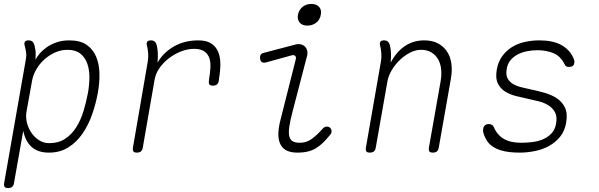

<svg xmlns="http://www.w3.org/2000/svg" viewBox="-20 -765 3040 975"><path d="M160 -462Q168 -477 182.5 -494Q197 -511 218 -525.5Q239 -540 267 -550Q295 -560 332 -560Q388 -560 420.5 -537Q453 -514 468.5 -476.5Q484 -439 485 -391.5Q486 -344 477 -295Q467 -239 448 -184.5Q429 -130 399 -86.5Q369 -43 327 -16.5Q285 10 228 10Q173 10 141 -18.5Q109 -47 98 -101L51 165Q49 178 41.5 184Q34 190 21 190Q8 190 3.5 184Q-1 178 1 165L111 -462Q115 -483 112.5 -499Q110 -515 105 -535Q102 -547 107 -553.5Q112 -560 125 -560Q138 -560 145 -553.5Q152 -547 155 -535Q160 -514 161 -500.5Q162 -487 160 -462ZM322 -512Q289 -512 258.5 -498Q228 -484 204 -462Q180 -440 164 -412Q148 -384 143 -356L114 -195Q110 -169 117 -141Q124 -113 140 -90Q156 -67 179 -52.5Q202 -38 230 -38Q277 -38 310.5 -60Q344 -82 367 -118.5Q390 -155 404 -201Q418 -247 427 -295Q434 -336 434 -374.5Q434 -413 422.5 -444Q411 -475 387 -493.5Q363 -512 322 -512Z M675 10Q662 10 657.5 4Q653 -2 655 -15L730 -450Q734 -471 732.5 -493Q731 -515 726 -535Q723 -547 728 -553.5Q733 -560 746 -560Q759 -560 766 -553.5Q773 -547 776 -535Q781 -514 781.5 -493Q782 -472 780 -447Q809 -498 863 -529Q917 -560 987 -560Q1029 -560 1053 -544Q1077 -528 1088 -501.5Q1099 -475 1099 -439.5Q1099 -404 1092 -365L1091 -355Q1089 -342 1081.5 -336Q1074 -330 1061 -330Q1048 -330 1043.5 -336Q1039 -342 1041 -355L1042 -365Q1047 -394 1048.5 -421.5Q1050 -449 1043 -470Q1036 -491 1017.5 -504Q999 -517 965 -517Q935 -517 902.5 -505Q870 -493 841.5 -472Q813 -451 792 -422.5Q771 -394 765 -360L705 -15Q703 -2 695.5 4Q688 10 675 10Z M1331 -448Q1319 -445 1311 -449Q1303 -453 1301 -466Q1299 -479 1303.5 -486.5Q1308 -494 1321 -497L1477 -538Q1494 -543 1507 -540Q1520 -537 1528.5 -528.5Q1537 -520 1540 -507.5Q1543 -495 1539 -480L1465 -196Q1454 -154 1449.5 -124Q1445 -94 1448.5 -75.5Q1452 -57 1465 -48.5Q1478 -40 1503 -40Q1537 -40 1564.5 -60.5Q1592 -81 1619 -112Q1627 -121 1637 -122Q1647 -123 1654 -118Q1662 -113 1663.5 -101Q1665 -89 1657 -81Q1639 -59 1622 -42Q1605 -25 1586.5 -13.5Q1568 -2 1545 4Q1522 10 1490 10Q1459 10 1438 0.5Q1417 -9 1405.5 -29.5Q1394 -50 1393.5 -81Q1393 -112 1404 -155L1482 -464Q1485 -476 1478.5 -481.5Q1472 -487 1461 -484ZM1541 -635Q1515 -635 1502 -650Q1489 -665 1493 -690Q1498 -715 1516.5 -730Q1535 -745 1561 -745Q1587 -745 1600.5 -730Q1614 -715 1609 -690Q1605 -665 1586 -650Q1567 -635 1541 -635Z M1930 -560Q1943 -560 1950 -553.5Q1957 -547 1960 -535Q1965 -514 1965.5 -493Q1966 -472 1964 -447Q1993 -502 2036 -531Q2079 -560 2134 -560Q2175 -560 2203.5 -545Q2232 -530 2249.5 -504Q2267 -478 2272 -443Q2277 -408 2270 -367L2208 -15Q2206 -2 2198.5 4Q2191 10 2178 10Q2165 10 2160.5 4Q2156 -2 2158 -15L2218 -355Q2223 -386 2220 -414.5Q2217 -443 2204.5 -464.5Q2192 -486 2170.5 -499Q2149 -512 2118 -512Q2090 -512 2062 -497.5Q2034 -483 2010 -460Q1986 -437 1969.5 -409Q1953 -381 1948 -355L1888 -15Q1886 -2 1878.5 4Q1871 10 1858 10Q1845 10 1840.5 4Q1836 -2 1838 -15L1914 -450Q1918 -471 1916.5 -493Q1915 -515 1910 -535Q1907 -547 1912 -553.5Q1917 -560 1930 -560Z M2618 10Q2594 10 2569.5 7.5Q2545 5 2522.5 -2Q2500 -9 2481 -21.5Q2462 -34 2450 -55Q2443 -66 2437 -82.5Q2431 -99 2434 -112Q2435 -122 2442.5 -128.5Q2450 -135 2462 -135Q2470 -135 2477 -131.5Q2484 -128 2488 -119Q2505 -79 2539 -59.5Q2573 -40 2627 -40Q2654 -40 2683 -43.5Q2712 -47 2737 -57.5Q2762 -68 2780.5 -87.5Q2799 -107 2804 -138Q2810 -173 2798.5 -194.5Q2787 -216 2766 -229.5Q2745 -243 2718 -250Q2691 -257 2666 -262Q2634 -269 2601.5 -277Q2569 -285 2544.5 -300.5Q2520 -316 2507.5 -342.5Q2495 -369 2503 -413Q2510 -452 2530.5 -480Q2551 -508 2580 -526Q2609 -544 2645 -552Q2681 -560 2719 -560Q2787 -560 2829.5 -537Q2872 -514 2891 -472Q2895 -464 2896.5 -457.5Q2898 -451 2896 -445Q2895 -434 2887.5 -429.5Q2880 -425 2870 -425Q2862 -425 2856.5 -427.5Q2851 -430 2848 -437Q2827 -480 2790.5 -495Q2754 -510 2710 -510Q2681 -510 2654.5 -504.5Q2628 -499 2607 -487.5Q2586 -476 2571.5 -458Q2557 -440 2553 -414Q2548 -384 2558 -366Q2568 -348 2587 -337.5Q2606 -327 2629.5 -321.5Q2653 -316 2675 -311Q2709 -304 2744.5 -294Q2780 -284 2807.5 -266Q2835 -248 2849 -218.5Q2863 -189 2855 -142Q2848 -100 2824.5 -71Q2801 -42 2768.5 -24Q2736 -6 2697 2Q2658 10 2618 10Z"/></svg>

Font: Maple Mono Thin
Style: Italic
Weight: 250
Italic angle: -10°
Monospace: yes
Designer: subframe7536
Version: Version 7.000